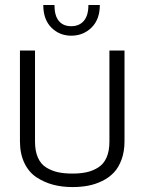

<svg xmlns="http://www.w3.org/2000/svg" viewBox="-20 -738 580 771"><path d="M266.1 -594.7Q218.8 -594.7 186.3 -627.2Q153.8 -659.7 153.8 -717.8H198.7Q198.7 -675.3 216.1 -654.1Q233.4 -632.8 266.1 -632.8Q298.3 -632.8 316.7 -654.3Q335 -675.8 335 -717.8H380.9Q380.9 -660.2 347.7 -627.4Q314.5 -594.7 266.1 -594.7ZM271 13.2Q229 13.2 193.1 3.7Q157.2 -5.9 126.5 -26.1Q95.7 -46.4 77.9 -83.5Q60.1 -120.6 60.1 -170.9V-535.2H120.6V-169.4Q120.6 -131.3 132.3 -105Q144 -78.6 166 -65.2Q188 -51.8 212.9 -46.4Q237.8 -41 271 -41Q303.7 -41 328.6 -46.6Q353.5 -52.2 375 -65.9Q396.5 -79.6 408 -105.7Q419.4 -131.8 419.4 -169.4V-535.2H480V-170.9Q480 -129.9 468.3 -97.7Q456.5 -65.4 437 -44.9Q417.5 -24.4 389.9 -11Q362.3 2.4 333.3 7.8Q304.2 13.2 271 13.2Z"/></svg>

Font: Oxygen Light
Style: Regular
Weight: 300
Designer: vernon adams
Foundry: Vernon Adams
Version: Version Release 0.2.3 webfont; ttfautohint (v0.93.3-1d66) -l